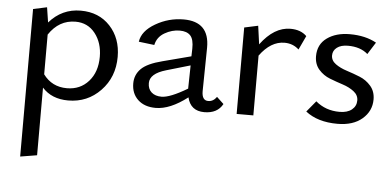

<svg xmlns="http://www.w3.org/2000/svg" viewBox="-49 -520 1848 905"><g transform="rotate(5 874.5 -67.0)"><path d="M299 -421Q385 -421 438 -364Q491 -307 491 -219Q491 -123 429 -58.5Q367 6 276 6Q198 6 153 -44V276L74 289V-409L139 -423L150 -352Q210 -421 299 -421ZM265 -51Q328 -51 367.5 -95.5Q407 -140 407 -212Q407 -278 372 -322.5Q337 -367 279 -367Q201 -367 153 -295V-107Q194 -51 265 -51Z M974 -72 1007 -41Q982 5 920 5Q855 5 840 -58Q758 5 690 5Q637 5 606 -24Q575 -53 575 -101Q575 -142 603.5 -170.5Q632 -199 703 -217L837 -252L838 -288Q839 -332 822.5 -350Q806 -368 772 -368Q735 -368 700.5 -348Q666 -328 658 -290L584 -299Q591 -350 653 -386Q715 -422 786 -422Q908 -422 907 -299L904 -93Q904 -49 934 -49Q958 -49 974 -72ZM713 -50Q753 -50 835 -99V-104L837 -209L724 -176Q648 -154 648 -109Q648 -81 665.5 -65.5Q683 -50 713 -50Z M1291 -422Q1340 -422 1368 -394L1337 -328Q1309 -354 1269 -354Q1204 -354 1152 -283V0H1073V-409L1138 -423L1150 -336Q1214 -422 1291 -422Z M1550 5Q1456 5 1399 -40L1442 -92Q1489 -52 1555 -52Q1592 -52 1613 -69Q1634 -86 1634 -113Q1634 -138 1612 -155Q1590 -172 1559 -182Q1528 -192 1497 -204Q1466 -216 1444 -241Q1422 -266 1422 -304Q1422 -360 1464.5 -390.5Q1507 -421 1572 -421Q1646 -421 1698 -392L1662 -335Q1627 -366 1568 -366Q1535 -366 1516 -351.5Q1497 -337 1497 -314Q1497 -290 1519 -274Q1541 -258 1572.5 -248Q1604 -238 1635 -225.5Q1666 -213 1688 -187.5Q1710 -162 1710 -124Q1710 -69 1667 -32Q1624 5 1550 5Z"/></g></svg>

Font: EauTestText Medium
Style: Regular
Weight: 500
Designer: Christian Thalmann (Catharsis Fonts)
Version: Version 0.001;PS 000.001;hotconv 1.0.88;makeotf.lib2.5.64775